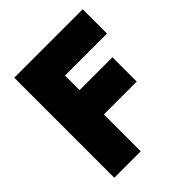

<svg xmlns="http://www.w3.org/2000/svg" viewBox="-193 -825 950 950"><g transform="rotate(-45 282.0 -350.0)"><path d="M60 0V-700H245V0ZM200 -258V-428H475V-258ZM200 -530V-700H539V-530Z"/></g></svg>

Font: Figtree Light Black
Style: Regular
Weight: 900
Version: Version 2.000